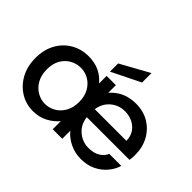

<svg xmlns="http://www.w3.org/2000/svg" viewBox="-154 -1091 1395 1395"><g transform="rotate(45 544.0 -393.5)"><path d="M1033 -164Q1018 -116 984.5 -77Q951 -38 902 -14.5Q853 9 789 9Q727 9 674.5 -17Q622 -43 590 -83V0H492V-83Q461 -45 411 -18Q361 9 297 9Q225 9 166 -27.5Q107 -64 72 -128.5Q37 -193 37 -278Q37 -363 72 -426.5Q107 -490 167.5 -525Q228 -560 303 -560Q423 -560 495 -473V-551H590V-473Q633 -520 681.5 -540Q730 -560 789 -560Q866 -560 924 -525Q982 -490 1015 -429.5Q1048 -369 1048 -291Q1048 -278 1047 -264.5Q1046 -251 1044 -237H605Q611 -187 636.5 -154Q662 -121 697.5 -104Q733 -87 769 -87Q826 -87 861 -109Q896 -131 909 -164ZM770 -464Q708 -464 661.5 -424.5Q615 -385 605 -319H930Q929 -385 883.5 -424.5Q838 -464 770 -464ZM154 -278Q154 -219 178 -176.5Q202 -134 240.5 -112Q279 -90 321 -90Q364 -90 402 -111.5Q440 -133 464 -175Q488 -217 488 -276Q488 -335 464 -376.5Q440 -418 402 -439.5Q364 -461 321 -461Q279 -461 240.5 -440Q202 -419 178 -378.5Q154 -338 154 -278ZM711 -796V-699L490 -590V-674Z"/></g></svg>

Font: Poppins Medium
Style: Regular
Weight: 500
Designer: Ninad Kale (Devanagari), Jonny Pinhorn (Latin)
Version: Version 5.002